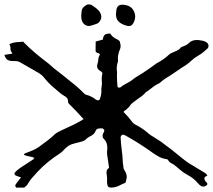

<svg xmlns="http://www.w3.org/2000/svg" viewBox="-20 -850 964 869"><path d="M483.9 -1Q470.7 -1 467.3 -8.3Q464.4 -18.6 464.4 -28.3L464.8 -40Q464.8 -48.8 463.4 -58.6Q461.9 -63.5 461.9 -68.4Q461.9 -71.8 463.1 -77.6Q464.4 -83.5 473.6 -90.8L464.8 -151.4L464.4 -162.6Q464.4 -166.5 465.1 -170.7Q465.8 -174.8 465.8 -180.2Q465.8 -205.1 452.6 -218.3Q444.3 -226.1 444.3 -234.9Q444.3 -240.7 447.3 -247.1V-247.6Q452.1 -253.4 452.1 -258.3Q452.1 -263.7 444.8 -269H433.1Q416.5 -269 413.1 -258.3Q407.7 -241.7 386.7 -232.4Q374 -225.6 365.2 -216.3Q358.9 -210.4 325.7 -203.1Q306.6 -198.2 297.4 -194.3Q280.3 -184.6 269 -171.4Q261.7 -163.1 251.5 -155.8Q191.4 -117.7 147.9 -70.3L136.2 -57.1Q116.7 -37.1 104 -14.6Q101.1 -9.8 94.7 -5.4L89.8 -1H53.2Q49.3 -5.4 49.3 -9.3Q49.3 -15.1 55.7 -22Q65.9 -35.6 69.3 -39.6Q72.8 -43.5 75.2 -46.9L67.4 -49.8Q58.6 -52.2 52 -55.4Q45.4 -58.6 45.4 -64.5Q45.4 -71.3 73.2 -91.3L108.4 -114.3L130.9 -128.9L135.7 -135.7Q125 -140.1 112.3 -142.1Q99.6 -144 87.4 -149.4L88.9 -151.4Q90.8 -156.2 105.5 -160.6Q136.7 -171.4 158.2 -186.5Q167 -193.8 176.3 -200.2Q205.1 -220.2 229 -243.2Q236.3 -251 285.6 -272.9Q329.1 -292 358.4 -311Q353 -315.9 348.1 -321.8L325.7 -346.2Q300.3 -371.1 292 -380.4Q288.1 -384.3 288.1 -388.7V-392.1Q288.1 -407.2 271.5 -415.5Q254.9 -425.3 242.7 -437L228 -449.7Q222.2 -454.1 217.8 -458Q197.8 -476.1 182.6 -494.6Q172.9 -508.8 156.2 -519Q128.9 -535.2 101.1 -550.8Q85.4 -559.6 70.3 -568.4Q61 -573.7 48.3 -573.7H40Q22.5 -573.7 13.7 -579.3Q4.9 -585 0 -601.6L36.6 -607.4L32.2 -614.3Q27.3 -621.1 27.3 -626.5L27.8 -633.3Q27.8 -637.7 22.5 -650.4Q43.9 -659.7 66.4 -659.7Q75.7 -660.2 84.5 -661.6L94.2 -651.9Q129.9 -615.2 198.7 -563Q205.1 -558.1 210.9 -552.7Q218.3 -544.4 244.1 -525.4Q259.8 -513.7 274.4 -501.5L300.8 -480Q333 -455.6 359.4 -428.2L360.4 -427.2Q364.7 -422.4 367.7 -421.9Q395 -415 413.6 -399.4Q415 -398.9 417.2 -397.5Q419.4 -396 422.9 -396Q429.7 -396 431.6 -400.9Q439 -419.9 439 -439L438.5 -443.8Q438.5 -451.2 440.4 -460.4Q441.4 -467.3 441.4 -473.6L440.9 -482.4L440.4 -494.6Q441.4 -513.2 442.9 -514.2L443.4 -517.1Q443.4 -523.4 435.5 -527.8Q419.4 -536.6 419.4 -550.3Q419.4 -556.6 421.9 -563.7Q424.3 -570.8 424.8 -578.6Q424.8 -589.8 431.2 -601.1L432.1 -603Q432.1 -607.9 424.3 -609.4Q412.6 -612.3 412.6 -620.6V-621.1Q413.1 -636.7 413.1 -662.1L445.8 -670.9Q446.3 -682.1 451.9 -690.2Q457.5 -698.2 479 -698.2Q488.3 -681.2 512.2 -670.9Q515.6 -668.9 518.8 -666.3Q522 -663.6 522.5 -660.9Q522.9 -658.2 523.4 -656.2Q525.9 -649.4 525.9 -642.1Q525.9 -634.3 522.9 -626.5Q513.7 -606.9 513.7 -585.9L514.2 -576.2Q514.2 -572.8 513.2 -569.3Q508.3 -554.7 508.3 -539.6Q508.3 -533.2 509.3 -526.9Q509.8 -524.9 509.8 -519L509.3 -509.3Q509.3 -482.9 511.7 -458.5Q512.2 -453.6 519.5 -453.6L522.9 -454.1L521.5 -450.2Q523.4 -454.1 525.9 -455.6Q537.1 -464.8 553.2 -472.7Q567.4 -479.5 579.1 -488.8Q592.8 -500 609.4 -509.3Q618.7 -514.6 627.4 -520.5Q659.2 -541.5 678.2 -555.7Q687.5 -563 691.4 -564.9Q722.2 -581.1 744.6 -602.5Q749.5 -607.4 757.3 -610.4L771.5 -616.7Q790.5 -624 796.9 -633.3Q799.8 -637.7 811.5 -641.1Q826.7 -646.5 835.4 -655.8Q849.1 -668.9 870.6 -668.9Q880.4 -668.9 885.3 -667.5Q914.6 -664.6 921.9 -650.4Q923.8 -646 923.8 -642.6Q923.8 -632.8 914.6 -626.5L911.1 -623.5Q897 -609.4 877 -598.1Q858.9 -587.9 844.7 -574.2Q827.1 -557.6 803.7 -544.4Q789.6 -535.2 775.6 -525.1Q761.7 -515.1 746.1 -505.4Q721.7 -491.7 702.6 -474.1Q681.6 -464.4 666 -451.2Q657.2 -444.3 647.9 -437.5Q643.1 -435.5 641.1 -433.6Q627 -417 606.4 -404.3Q594.2 -396 583.5 -387.2L579.6 -383.8Q574.7 -380.9 571.8 -376.5Q561 -359.4 541 -346.7Q540 -345.2 540 -343.8L539.6 -342.8Q562 -320.3 575.2 -302.2Q582 -291.5 594.2 -285.2Q626 -269 650.4 -247.1Q662.6 -236.8 677.7 -228.5Q709 -210 735.4 -188.5Q750 -178.7 802.2 -135.7Q825.2 -117.2 835 -111.3L909.2 -66.4Q913.6 -63.5 916 -59.1L918.9 -56.2L913.6 -52.7Q904.8 -48.3 904.8 -43Q904.8 -40.5 905.8 -37.6Q908.2 -29.8 913.3 -25.9Q918.5 -22 918.5 -17.6Q918.5 -12.7 911.6 -8.8Q906.2 -5.4 899.9 -5.4Q889.2 -5.4 875.5 -21Q856.9 -43.9 825.7 -60.1Q805.7 -71.3 785.6 -89.4Q771 -103.5 751 -113.8Q746.1 -116.7 742.7 -122.6Q740.7 -125.5 737.8 -128.9Q715.8 -131.8 698.7 -141.1Q678.7 -151.9 656.2 -168.9Q604 -205.6 545.9 -237.8Q542.5 -239.3 538.6 -240.2L535.6 -240.7Q525.9 -236.8 525.9 -227.5Q527.3 -198.7 531.2 -169.9Q533.7 -152.3 534.7 -135.3Q535.2 -114.7 538.6 -94.2Q538.6 -85.9 544.4 -77.6Q553.7 -63.5 553.7 -48.8Q553.7 -42 548.3 -24.4L547.9 -22.9L541 -20Q534.7 -17.6 528.8 -14.6Q505.4 -1 483.9 -1ZM584.5 -802.2Q591.8 -788.6 591.8 -774.9Q591.8 -759.8 583 -744.6Q575.7 -731.9 563 -731.9Q560.1 -731.9 556.6 -732.9Q529.3 -738.8 514.6 -754.9Q504.9 -766.6 504.9 -784.7V-786.1L505.4 -791L505.9 -795.4L506.3 -800.8Q508.3 -828.6 532.7 -828.6H536.1Q571.3 -826.7 584.5 -802.2ZM396 -826.7Q424.8 -807.6 432.6 -794.4Q438.5 -783.7 438.5 -773.4Q438.5 -758.3 423.8 -745.1L421.9 -744.6L419.4 -743.2L413.1 -740.7L404.3 -737.8L395 -734.9Q388.2 -732.4 382.3 -732.4Q370.1 -732.4 360.4 -741.2Q347.7 -752.4 347.7 -776.4V-779.8L349.6 -801.3Q351.1 -815.9 371.6 -827.6Q375.5 -830.1 381.8 -830.1H383.8Q391.6 -829.6 396 -826.7Z"/></svg>

Font: Kurland
Style: Regular
Weight: 400
Designer: GGBot
Version: 0.22